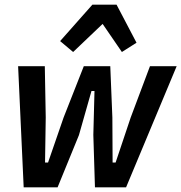

<svg xmlns="http://www.w3.org/2000/svg" viewBox="-20 -807 781 827"><path d="M58 -522H173L177 -301L174 -107H187L254 -301L341 -522H455L464 -301L465 -107H478L543 -301L626 -522H741L523 0H389L382 -226L387 -415H374L320 -225L228 0H82ZM482 -787 568 -623 505 -583 422 -704 295 -583 239 -630 378 -787Z"/></svg>

Font: IBM Plex Sans Condensed SemiBold
Style: Italic
Weight: 600
Width: 3
Italic angle: -11°
Designer: Mike Abbink, Paul van der Laan, Pieter van Rosmalen
Foundry: Bold Monday
Version: Version 1.3